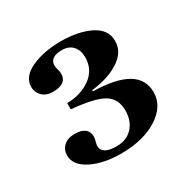

<svg xmlns="http://www.w3.org/2000/svg" viewBox="-81 -749 412 423"><g transform="rotate(-30 125.0 -537.5)"><path d="M67 -537V-553Q101 -553 126.5 -571Q152 -589 152 -621Q152 -638 142.5 -649Q133 -660 115 -660Q84 -660 84 -638Q84 -634 86 -627.5Q88 -621 88 -616Q88 -590 53 -590Q35 -590 25.5 -600Q16 -610 16 -623Q16 -649 47.5 -663.5Q79 -678 122 -678Q167 -678 197 -663Q227 -648 227 -619Q227 -591 199.5 -573Q172 -555 129 -550V-547Q244 -545 244 -479Q244 -443 207.5 -420Q171 -397 115 -397Q70 -397 39.5 -412.5Q9 -428 9 -453Q9 -467 19 -476.5Q29 -486 47 -486Q81 -486 81 -459Q81 -456 79 -448.5Q77 -441 77 -438Q77 -416 114 -416Q140 -416 155 -432.5Q170 -449 170 -475Q170 -505 147.5 -518.5Q125 -532 67 -537Z"/></g></svg>

Font: Unna
Style: Regular
Weight: 400
Designer: Jorge de Buen U.
Foundry: Omnibus-Type
Version: Version 2.006;PS 002.006;hotconv 1.0.70;makeotf.lib2.5.58329